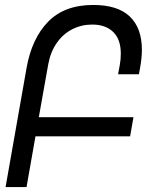

<svg xmlns="http://www.w3.org/2000/svg" viewBox="-20 -754 640 774"><path d="M355.5 -734Q455 -734 503.5 -687.2Q552 -640.5 552 -553.5Q552 -521.5 545 -482L540 -454.5H456L463 -492.5Q467 -514 467 -537.5Q467 -595.5 436.2 -625.2Q405.5 -655 351.5 -655Q308.5 -655 271.2 -636Q234 -617 208.8 -580.8Q183.5 -544.5 174.5 -495L136.5 -281.5H518L504.5 -204.5H123L87 0H2.5L87 -479.5Q108 -599 174 -666.5Q240 -734 355.5 -734Z"/></svg>

Font: JuliaMono
Style: Italic
Weight: 400
Italic angle: -9°
Monospace: yes
Designer: cormullion
Foundry: corm
Version: Version 0.057; ttfautohint (v1.8.4)